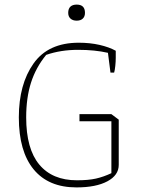

<svg xmlns="http://www.w3.org/2000/svg" viewBox="-20 -806 613 836"><path d="M277 -750Q277 -768 286.5 -777Q296 -786 314 -786Q350 -786 350 -750Q350 -734 340.5 -725Q331 -716 314 -716Q297 -716 287 -725Q277 -734 277 -750ZM62 -295Q62 -439 126 -529.5Q190 -620 323 -620Q372 -620 413.5 -610.5Q455 -601 484 -585V-554Q484 -538 482 -519Q480 -500 477 -490H461L450 -576Q393 -589 320 -589Q244 -589 181 -567Q136 -512 115 -446Q94 -380 94 -295Q94 -158 151 -89.5Q208 -21 315 -21Q365 -21 398 -28.5Q431 -36 465 -52V-278H326V-309H465L497 -285V-88Q497 -43 447.5 -16.5Q398 10 313 10Q191 10 126.5 -68.5Q62 -147 62 -295Z"/></svg>

Font: Athiti ExtraLight
Style: Regular
Weight: 250
Version: Version 1.032